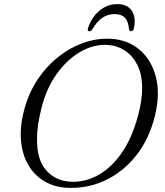

<svg xmlns="http://www.w3.org/2000/svg" viewBox="-20 -901 802 934"><path d="M515 -712.5Q599 -709 657.5 -660.2Q716 -611.5 738 -528Q760 -444.5 733.5 -337Q705 -222.5 641.2 -143Q577.5 -63.5 491.2 -23.2Q405 17 308.5 12.5Q245 10 195.8 -19.2Q146.5 -48.5 116.8 -100.2Q87 -152 81.8 -222.8Q76.5 -293.5 101 -378.5Q122.5 -454 164.5 -516.5Q206.5 -579 262.8 -623.8Q319 -668.5 383.5 -691.8Q448 -715 515 -712.5ZM323.5 -17Q389 -13.5 452.5 -46.5Q516 -79.5 568.5 -152Q621 -224.5 652 -340Q672.5 -417 671.5 -477Q670.5 -541.5 647.5 -586.2Q624.5 -631 586.8 -655.5Q549 -680 503 -682.5Q437.5 -686.5 372.5 -649.8Q307.5 -613 256.5 -542.2Q205.5 -471.5 181.5 -374Q170.5 -331 165.2 -294.5Q160 -258 160 -227Q158.5 -125 204.5 -72.8Q250.5 -20.5 323.5 -17ZM537.5 -832.5Q505 -832.5 478.5 -815Q452 -797.5 429.5 -759Q422.5 -749 415 -749Q403.5 -749 408 -763.5Q425 -816.5 463.5 -848.8Q502 -881 551 -881Q599.5 -881 621 -848.8Q642.5 -816.5 631.5 -763.5Q628 -749 616.5 -749Q609.5 -749 607.5 -759Q604.5 -797.5 587.2 -815Q570 -832.5 537.5 -832.5Z"/></svg>

Font: Fraunces 9pt S000 Light
Style: Italic
Weight: 300
Italic angle: -16°
Version: Version 1.000; ttfautohint (v1.8.3)